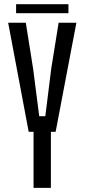

<svg xmlns="http://www.w3.org/2000/svg" viewBox="-20 -910 410 930"><path d="M142.5 0V-271.5H119L19.5 -800H105L140.5 -576.5L170 -347H199.5L228 -576.5L264 -800H350L249.5 -271.5H226.5V0ZM58 -889.5H311.5V-846H58Z"/></svg>

Font: Big Shoulders
Style: Regular
Weight: 400
Designer: Patric King
Foundry: XO Type Co
Version: Version 2.002